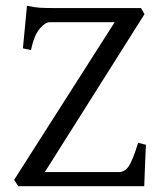

<svg xmlns="http://www.w3.org/2000/svg" viewBox="-20 -643 563 663"><path d="M43 0 28.8 -22 376 -566.4H151.9Q136.2 -566.4 116.9 -543.7Q97.7 -521 86.9 -470.2L59.1 -476.1L73.2 -623Q100.1 -617.2 118.9 -616.2Q137.7 -615.2 166 -615.2H466.8L479 -594.2L134.8 -48.8H390.1Q411.1 -48.8 424.8 -69.3Q438.5 -89.8 457 -149.9L483.9 -143.1Q482.4 -111.8 480.7 -70.3Q479 -28.8 478 0Z"/></svg>

Font: David Libre
Style: Regular
Weight: 400
Designer: Ismar David, J. Victor Gaultney, Annie Olsen and Meir Sadan
Foundry: Monotype Imaging Inc. & SIL International
Version: Version 1.100; ttfautohint (v1.8.4.7-5d5b)